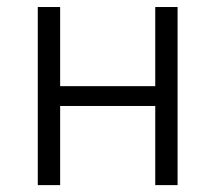

<svg xmlns="http://www.w3.org/2000/svg" viewBox="-20 -538 626 558"><path d="M431.2 0H496.1V-517.6H431.2V-287.6H154.8V-517.6H89.8V0H154.8V-230H431.2Z"/></svg>

Font: Cascadia Code Light
Style: Regular
Weight: 300
Monospace: yes
Designer: Aaron Bell
Foundry: Saja Typeworks
Version: Version 2404.023